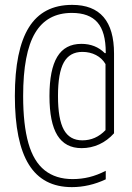

<svg xmlns="http://www.w3.org/2000/svg" viewBox="-20 -654 540 788"><path d="M275 114Q156 114 98.5 21.5Q41 -71 41 -260Q41 -449 98.5 -541.5Q156 -634 276 -634Q448 -634 448 -434V-107Q421 -77 387 -61.5Q353 -46 315 -46Q248 -46 215.5 -98.5Q183 -151 183 -260Q183 -368 215 -421Q247 -474 314 -474Q372 -474 410 -436H414V-439Q414 -523 380 -562Q346 -601 275 -601Q173 -601 124 -518.5Q75 -436 75 -260Q75 -142 96.5 -66.5Q118 9 163.5 45Q209 81 278 81Q313 81 346 73Q379 65 414 47V82Q380 98 345 106Q310 114 275 114ZM318 -78Q373 -78 413 -120V-391Q399 -415 374 -428Q349 -441 318 -441Q266 -441 242 -398Q218 -355 218 -260Q218 -165 242 -121.5Q266 -78 318 -78Z"/></svg>

Font: M PLUS 1 Code ExtraLight
Style: Regular
Weight: 250
Designer: Coji Morishita
Foundry: UNDERFOREST DESIGN
Version: Version 1.002